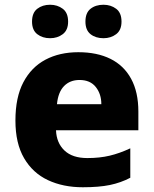

<svg xmlns="http://www.w3.org/2000/svg" viewBox="-20 -779 647 809"><path d="M329 10Q246 10 182 -20Q118 -50 81.5 -112.5Q45 -175 45 -271Q45 -369 78.5 -432.5Q112 -496 171.5 -527.5Q231 -559 310 -559Q389 -559 445.5 -531Q502 -503 532.5 -447Q563 -391 563 -309V-230H216Q218 -177 251.5 -145Q285 -113 348 -113Q400 -113 442 -123Q484 -133 529 -154V-30Q489 -9 443 0.5Q397 10 329 10ZM220 -340H407Q407 -383 383.5 -412.5Q360 -442 315 -442Q275 -442 250 -416.5Q225 -391 220 -340ZM115 -688Q115 -725 137 -742Q159 -759 191 -759Q222 -759 244.5 -742Q267 -725 267 -688Q267 -652 244.5 -635Q222 -618 191 -618Q159 -618 137 -635Q115 -652 115 -688ZM340 -688Q340 -725 361.5 -742Q383 -759 416 -759Q447 -759 469.5 -742Q492 -725 492 -688Q492 -652 469.5 -635Q447 -618 416 -618Q383 -618 361.5 -635Q340 -652 340 -688Z"/></svg>

Font: Noto Sans Symbols ExtraBold
Style: Regular
Weight: 800
Version: Version 2.002